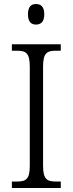

<svg xmlns="http://www.w3.org/2000/svg" viewBox="-20 -934 362 954"><path d="M159 -812C182 -812 200 -824 200 -863C200 -902 182 -914 159 -914C136 -914 119 -902 119 -863C119 -824 136 -812 159 -812ZM39 0H282V-32H259C214 -32 194 -42 194 -111V-603C194 -672 214 -682 259 -682H282V-714H39V-682H63C108 -682 128 -672 128 -603V-110C128 -42 108 -32 63 -32H39Z"/></svg>

Font: Noto Serif Bengali SemiCondensed Light
Style: Regular
Weight: 300
Width: 4
Designer: Juan Bruce, Universal Thirst, Indian Type Foundry and the Monotype Design Team.
Foundry: Monotype Imaging Inc.
Version: Version 2.003